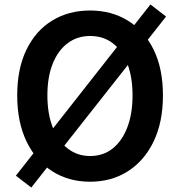

<svg xmlns="http://www.w3.org/2000/svg" viewBox="-20 -799 802 859"><path d="M120 40 51 -13 653 -779 723 -725ZM383 14Q287 14 213.5 -33Q140 -80 98.5 -166.5Q57 -253 57 -372Q57 -492 98.5 -577Q140 -662 213.5 -707Q287 -752 383 -752Q479 -752 552.5 -706.5Q626 -661 667.5 -576.5Q709 -492 709 -372Q709 -253 667.5 -166.5Q626 -80 552.5 -33Q479 14 383 14ZM383 -101Q442 -101 484 -134.5Q526 -168 549.5 -229Q573 -290 573 -372Q573 -455 549.5 -514.5Q526 -574 484 -606Q442 -638 383 -638Q326 -638 283 -606Q240 -574 216 -514.5Q192 -455 192 -372Q192 -290 216 -229Q240 -168 283 -134.5Q326 -101 383 -101Z"/></svg>

Font: Noto Sans SC Thin SemiBold
Style: Regular
Weight: 600
Version: Version 2.004-H2;hotconv 1.0.118;makeotfexe 2.5.65603